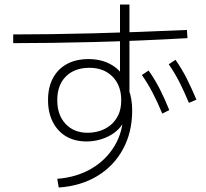

<svg xmlns="http://www.w3.org/2000/svg" viewBox="-20 -837 920 857"><path d="M704.4 -330Q682.2 -383.3 660.6 -424.4Q638.9 -465.6 613.3 -502.2L643.3 -522.2Q672.2 -481.1 693.9 -438.3Q715.6 -395.6 735.6 -345.6ZM823.3 -377.8Q801.1 -431.1 780 -472.2Q758.9 -513.3 733.3 -550L763.3 -570Q792.2 -528.9 813.9 -485.6Q835.6 -442.2 856.7 -392.2ZM235.6 -38.9Q322.2 -45.6 388.3 -84.4Q454.4 -123.3 492.2 -187.2Q530 -251.1 530 -332.2V-354.4L547.8 -338.9Q543.3 -307.8 526.7 -282.8Q510 -257.8 485.6 -241.1Q461.1 -224.4 430 -215Q398.9 -205.6 366.7 -205.6Q313.3 -205.6 275 -228.3Q236.7 -251.1 215.6 -292.8Q194.4 -334.4 194.4 -390Q194.4 -446.7 216.1 -487.8Q237.8 -528.9 278.3 -551.1Q318.9 -573.3 375.6 -573.3Q435.6 -573.3 480.6 -546.1Q525.6 -518.9 543.3 -470L515.6 -453.3V-816.7H557.8V-405.6L553.3 -440Q562.2 -417.8 566.1 -393.9Q570 -370 570 -343.3Q570 -246.7 528.9 -171.1Q487.8 -95.6 413.9 -51.1Q340 -6.7 242.2 0ZM521.1 -390Q521.1 -455.6 482.2 -495Q443.3 -534.4 378.9 -534.4Q313.3 -534.4 274.4 -496.1Q235.6 -457.8 235.6 -390Q235.6 -323.3 272.8 -283.9Q310 -244.4 371.1 -244.4Q397.8 -244.4 423.9 -252.2Q450 -260 471.7 -277.2Q493.3 -294.4 507.2 -321.7Q521.1 -348.9 521.1 -390ZM38.9 -683.3Q198.9 -683.3 396.7 -688.3Q594.4 -693.3 814.4 -703.3L816.7 -666.7Q596.7 -654.4 398.9 -649.4Q201.1 -644.4 38.9 -644.4Z"/></svg>

Font: Paperlogy 2 ExtraLight
Style: Regular
Weight: 250
Designer: redesigned by Lee Juim, glyphs from Gmarket Sans & Montserrat
Foundry: PT&
Version: Version 1.001